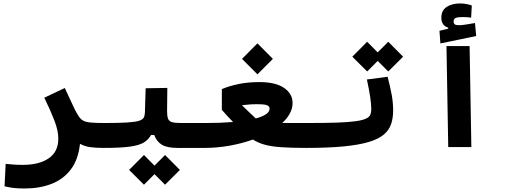

<svg xmlns="http://www.w3.org/2000/svg" viewBox="-20 -851 2970 1111"><path d="M442.9 -19Q433.1 72.3 389.9 129.4Q346.7 186.5 277.8 213.1Q209 239.7 122.1 239.7Q83 239.7 58.3 236.6Q33.7 233.4 6.3 227.1L12.7 97.2Q40.5 99.6 60.1 101.3Q79.6 103 112.3 103Q206.1 103 261.7 65.2Q317.4 27.3 317.4 -48.8Q317.4 -95.2 294.9 -153.3Q272.5 -211.4 236.3 -285.6L355 -341.8Q377.4 -294.4 390.6 -265.1Q403.8 -235.4 413.8 -215.8Q423.8 -196.3 435.5 -178.2Q446.3 -161.6 460.7 -153.3Q475.1 -145 503.7 -142.1Q532.2 -139.2 585.9 -139.2Q622.6 -139.2 622.6 -75.7Q622.6 -34.2 610.1 -14.6Q597.7 4.9 580.1 4.9Q531.2 4.9 500 0.2Q468.8 -4.4 442.9 -19Z M580.1 4.9 585.9 -139.2Q667 -139.2 713.9 -142.1Q760.7 -145 782.7 -151.6Q804.7 -158.2 811.3 -169.7Q817.9 -181.2 818.4 -198.7L822.8 -340.3L948.2 -342.3L946.8 -206.5Q946.8 -178.2 952.6 -163.6Q958.5 -148.9 975.8 -144Q993.2 -139.2 1028.3 -139.2H1171.9Q1208.5 -139.2 1208.5 -75.7Q1208.5 -34.2 1196 -14.6Q1183.6 4.9 1166 4.9H1007.3Q947.3 4.9 916.7 -13.4Q886.2 -31.7 872.6 -69.8H854Q838.9 -42.5 811.8 -26.1Q784.7 -9.8 730.7 -2.4Q676.8 4.9 580.1 4.9ZM935.1 217.8 874 156.7 813 217.8 727.1 132.3 813 45.9 874 107.4 935.1 45.9 1021 132.3Z M1164.1 4.9 1171.9 -139.2Q1210.4 -139.2 1250.5 -140.6Q1290.5 -142.1 1328.6 -145Q1296.9 -177.2 1263.7 -215.3V-335.4Q1306.2 -353.5 1360.4 -364.7Q1414.6 -376 1481.4 -376Q1574.7 -376 1623.8 -342.3Q1672.9 -308.6 1672.9 -254.9Q1672.9 -223.6 1657.2 -194.6Q1641.6 -165.5 1613.3 -139.6Q1641.1 -139.2 1677.2 -139.2Q1712.9 -139.2 1758.8 -139.2Q1797.4 -139.2 1806.9 -120.8Q1816.4 -102.5 1816.4 -67.9Q1816.4 -26.4 1803.5 -10.7Q1790.5 4.9 1751 4.9Q1662.6 4.9 1605.5 0.7Q1548.3 -3.4 1511 -13.9Q1473.6 -24.4 1443.4 -43.5Q1379.4 -20.5 1307.4 -7.8Q1235.4 4.9 1164.1 4.9ZM1460 -165.5Q1496.6 -175.3 1518.3 -189.5Q1540 -203.6 1540 -223.1Q1540 -234.9 1526.9 -241.5Q1513.7 -248 1465.8 -248Q1443.4 -248 1421.6 -246.3Q1399.9 -244.6 1379.9 -242.2Q1406.7 -215.3 1422.9 -200.7Q1438.5 -186 1458.5 -167Q1459.5 -166 1460 -165.5ZM1469.7 -420.9 1380.4 -510.3 1469.7 -600.1 1559.1 -510.3Z M1752 4.9Q1737.8 4.9 1730.7 -13.2Q1723.6 -31.2 1723.6 -75.7Q1723.6 -115.2 1734.6 -127.2Q1745.6 -139.2 1757.8 -139.2Q1862.3 -139.2 1930.4 -141.6Q1998.5 -144 2038.6 -149.7Q2078.6 -155.3 2097.9 -164.6Q2117.2 -173.8 2122.8 -187Q2128.4 -200.2 2128.4 -218.3Q2128.4 -247.6 2122.1 -290Q2115.7 -332.5 2103 -391.1L2223.1 -406.7Q2238.3 -347.2 2246.6 -302.2Q2254.9 -257.3 2254.9 -211.4Q2254.9 -168.5 2243.4 -133.8Q2231.9 -99.1 2201.7 -73Q2171.4 -46.9 2115 -29.8Q2058.6 -12.7 1969.7 -3.9Q1880.9 4.9 1752 4.9ZM2226.6 -437.5 2165.5 -498.5 2104.5 -437.5 2018.6 -522.9 2104.5 -609.4 2165.5 -547.9 2226.6 -609.4 2312.5 -522.9Z M2573.7 0 2563.5 -584.5H2697.3L2707.5 0ZM2528.3 -599.6 2522.9 -672.9 2573.7 -685.1V-690.9Q2533.7 -703.1 2533.7 -748.5Q2533.7 -790.5 2564.5 -810.8Q2595.2 -831.1 2643.1 -831.1Q2660.2 -831.1 2679 -827.6Q2697.8 -824.2 2710 -819.3L2706.1 -749Q2679.7 -752.4 2660.2 -752.4Q2631.8 -752.4 2618.4 -747.8Q2605 -743.2 2605 -727.5Q2605 -713.9 2612.5 -709.5Q2620.1 -705.1 2636.2 -705.1Q2651.9 -705.1 2679.2 -709.5Q2706.5 -713.9 2728.5 -717.8L2735.4 -642.6Z"/></svg>

Font: CaskaydiaMono NF
Style: Bold
Weight: 700
Designer: Aaron Bell
Foundry: Saja Typeworks
Version: Version 2111.001; ttfautohint (v1.8.4);Nerd Fonts 3.1.1